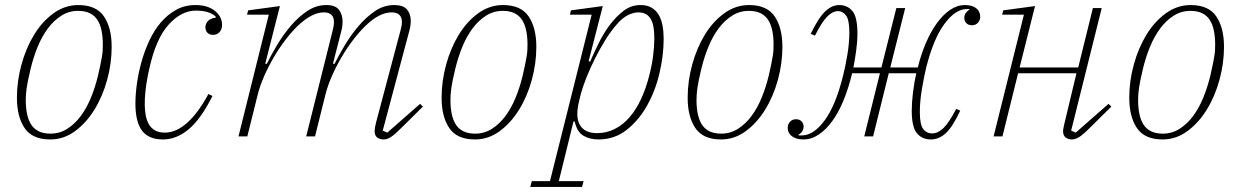

<svg xmlns="http://www.w3.org/2000/svg" viewBox="-20 -540 4912 760"><path d="M180 -11Q216 -11 246 -30Q276 -49 299.5 -80.5Q323 -112 340 -153.5Q357 -195 368 -241Q374 -266 377.5 -284Q381 -302 383.5 -316Q386 -330 386.5 -341.5Q387 -353 387 -364Q387 -394 382 -418.5Q377 -443 366 -460.5Q355 -478 336 -487.5Q317 -497 289 -497Q253 -497 223 -478Q193 -459 169.5 -427.5Q146 -396 129 -354.5Q112 -313 101 -267Q89 -217 85.5 -191.5Q82 -166 82 -144Q82 -114 87 -89.5Q92 -65 103 -47.5Q114 -30 133 -20.5Q152 -11 180 -11ZM179 12Q108 12 77.5 -33Q47 -78 47 -153Q47 -219 65 -284.5Q83 -350 115 -402.5Q147 -455 192 -487.5Q237 -520 290 -520Q361 -520 391.5 -475Q422 -430 422 -355Q422 -289 404 -223.5Q386 -158 353.5 -105.5Q321 -53 276.5 -20.5Q232 12 179 12Z M625 12Q568 12 542 -23Q516 -58 516 -130Q516 -166 522 -209Q528 -252 540 -295Q552 -338 571 -379Q590 -420 616.5 -451Q643 -482 677 -501Q711 -520 754 -520Q802 -520 830.5 -497Q859 -474 859 -442Q859 -424 849 -413Q839 -402 823 -402Q809 -402 801 -410.5Q793 -419 793 -432Q793 -446 803.5 -457Q814 -468 834 -470V-474Q823 -485 803.5 -491.5Q784 -498 755 -498Q698 -498 647.5 -442.5Q597 -387 571 -268Q569 -260 566 -245.5Q563 -231 560 -212Q557 -193 555 -171.5Q553 -150 553 -128Q553 -106 556.5 -85.5Q560 -65 568.5 -49.5Q577 -34 592.5 -24.5Q608 -15 632 -15Q678 -15 722 -55Q766 -95 805 -168L821 -160Q774 -67 726 -27.5Q678 12 625 12Z M1498 12Q1484 12 1473.5 4.5Q1463 -3 1463 -20Q1463 -33 1468 -53L1566 -422Q1571 -442 1571 -452Q1571 -491 1530 -491Q1482 -491 1427 -438Q1403 -415 1378.5 -383Q1354 -351 1332.5 -314.5Q1311 -278 1294 -239.5Q1277 -201 1268 -165L1227 0H1192L1297 -420Q1302 -440 1302 -452Q1302 -491 1262 -491Q1215 -491 1159 -438Q1135 -415 1110.5 -383Q1086 -351 1064.5 -314.5Q1043 -278 1026 -239.5Q1009 -201 1000 -165L959 0H924L1044 -482H958L962 -499L1088 -516L1030 -288L1036 -287Q1052 -320 1076 -360.5Q1100 -401 1130 -436.5Q1160 -472 1195.5 -496Q1231 -520 1272 -520Q1307 -520 1321.5 -501.5Q1336 -483 1336 -454Q1336 -434 1330 -413L1298 -288L1304 -287Q1320 -319 1344 -359.5Q1368 -400 1398 -435.5Q1428 -471 1463.5 -495.5Q1499 -520 1540 -520Q1576 -520 1591 -502.5Q1606 -485 1606 -457Q1606 -439 1600 -417L1495 -23L1513 -15L1643 -129L1654 -118L1570 -35Q1541 -6 1526.5 3Q1512 12 1498 12Z M1861 -11Q1897 -11 1927 -30Q1957 -49 1980.5 -80.5Q2004 -112 2021 -153.5Q2038 -195 2049 -241Q2055 -266 2058.5 -284Q2062 -302 2064.5 -316Q2067 -330 2067.5 -341.5Q2068 -353 2068 -364Q2068 -394 2063 -418.5Q2058 -443 2047 -460.5Q2036 -478 2017 -487.5Q1998 -497 1970 -497Q1934 -497 1904 -478Q1874 -459 1850.5 -427.5Q1827 -396 1810 -354.5Q1793 -313 1782 -267Q1770 -217 1766.5 -191.5Q1763 -166 1763 -144Q1763 -114 1768 -89.5Q1773 -65 1784 -47.5Q1795 -30 1814 -20.5Q1833 -11 1861 -11ZM1860 12Q1789 12 1758.5 -33Q1728 -78 1728 -153Q1728 -219 1746 -284.5Q1764 -350 1796 -402.5Q1828 -455 1873 -487.5Q1918 -520 1971 -520Q2042 -520 2072.5 -475Q2103 -430 2103 -355Q2103 -289 2085 -223.5Q2067 -158 2034.5 -105.5Q2002 -53 1957.5 -20.5Q1913 12 1860 12Z M2085 177H2157L2322 -482H2236L2240 -499L2366 -516L2310 -298L2316 -296Q2331 -331 2350.5 -370.5Q2370 -410 2395 -443Q2420 -476 2449.5 -498Q2479 -520 2515 -520Q2542 -520 2559.5 -509.5Q2577 -499 2587.5 -481Q2598 -463 2602.5 -438.5Q2607 -414 2607 -387Q2607 -321 2590.5 -250.5Q2574 -180 2541 -121.5Q2508 -63 2460 -25.5Q2412 12 2349 12Q2314 12 2289 -3Q2264 -18 2255 -59H2250L2192 177H2290L2284 200H2079ZM2343 -13Q2381 -13 2413.5 -29.5Q2446 -46 2472 -76Q2498 -106 2517.5 -148Q2537 -190 2550 -241Q2561 -284 2565.5 -321Q2570 -358 2570 -387Q2570 -409 2567.5 -428Q2565 -447 2558 -461Q2551 -475 2538.5 -483Q2526 -491 2506 -491Q2488 -491 2465.5 -480Q2443 -469 2422 -444Q2398 -417 2376 -381.5Q2354 -346 2335 -308Q2316 -270 2301.5 -233.5Q2287 -197 2279 -168L2274 -147Q2256 -79 2275 -46Q2294 -13 2343 -13Z M2835 -11Q2871 -11 2901 -30Q2931 -49 2954.5 -80.5Q2978 -112 2995 -153.5Q3012 -195 3023 -241Q3029 -266 3032.5 -284Q3036 -302 3038.5 -316Q3041 -330 3041.5 -341.5Q3042 -353 3042 -364Q3042 -394 3037 -418.5Q3032 -443 3021 -460.5Q3010 -478 2991 -487.5Q2972 -497 2944 -497Q2908 -497 2878 -478Q2848 -459 2824.5 -427.5Q2801 -396 2784 -354.5Q2767 -313 2756 -267Q2744 -217 2740.5 -191.5Q2737 -166 2737 -144Q2737 -114 2742 -89.5Q2747 -65 2758 -47.5Q2769 -30 2788 -20.5Q2807 -11 2835 -11ZM2834 12Q2763 12 2732.5 -33Q2702 -78 2702 -153Q2702 -219 2720 -284.5Q2738 -350 2770 -402.5Q2802 -455 2847 -487.5Q2892 -520 2945 -520Q3016 -520 3046.5 -475Q3077 -430 3077 -355Q3077 -289 3059 -223.5Q3041 -158 3008.5 -105.5Q2976 -53 2931.5 -20.5Q2887 12 2834 12Z M3160 12Q3132 12 3115 -0.5Q3098 -13 3098 -34Q3098 -48 3107 -58Q3116 -68 3131 -68Q3145 -68 3153 -59.5Q3161 -51 3161 -39Q3161 -28 3155 -19.5Q3149 -11 3141 -7V-4H3154Q3200 -4 3243.5 -62.5Q3287 -121 3316 -236Q3326 -274 3334 -322Q3342 -370 3342 -412Q3342 -461 3329 -478.5Q3316 -496 3297 -496Q3276 -496 3254.5 -474.5Q3233 -453 3206 -399L3189 -406Q3220 -470 3246.5 -495Q3273 -520 3302 -520Q3334 -520 3354 -496.5Q3374 -473 3374 -407Q3374 -376 3369 -339.5Q3364 -303 3358 -273H3469L3528 -508H3563L3504 -273H3613Q3626 -326 3645.5 -371Q3665 -416 3689 -449Q3713 -482 3741 -501Q3769 -520 3800 -520Q3828 -520 3844 -507.5Q3860 -495 3860 -474Q3860 -460 3851 -450Q3842 -440 3827 -440Q3813 -440 3805 -448.5Q3797 -457 3797 -469Q3797 -480 3803 -488.5Q3809 -497 3817 -501V-504H3806Q3762 -504 3718.5 -445.5Q3675 -387 3646 -272Q3637 -234 3629 -186Q3621 -138 3621 -96Q3621 -48 3634 -30Q3647 -12 3670 -12Q3693 -12 3715 -33.5Q3737 -55 3765 -109L3781 -102Q3751 -38 3724 -13Q3697 12 3665 12Q3630 12 3609.5 -12.5Q3589 -37 3589 -102Q3589 -134 3594 -175Q3599 -216 3607 -250H3498L3436 0H3401L3463 -250H3353Q3339 -192 3319.5 -144Q3300 -96 3275 -61.5Q3250 -27 3221 -7.5Q3192 12 3160 12Z M4223 12Q4209 12 4198.5 4.5Q4188 -3 4188 -21Q4188 -27 4190 -36Q4192 -45 4194 -54L4241 -250H4010L3948 0H3913L4033 -482H3947L3951 -499L4077 -516L4016 -273H4248L4306 -508H4341L4220 -23L4238 -15L4368 -129L4379 -118L4295 -35Q4266 -6 4251 3Q4236 12 4223 12Z M4583 -11Q4619 -11 4649 -30Q4679 -49 4702.5 -80.5Q4726 -112 4743 -153.5Q4760 -195 4771 -241Q4777 -266 4780.5 -284Q4784 -302 4786.5 -316Q4789 -330 4789.5 -341.5Q4790 -353 4790 -364Q4790 -394 4785 -418.5Q4780 -443 4769 -460.5Q4758 -478 4739 -487.5Q4720 -497 4692 -497Q4656 -497 4626 -478Q4596 -459 4572.5 -427.5Q4549 -396 4532 -354.5Q4515 -313 4504 -267Q4492 -217 4488.5 -191.5Q4485 -166 4485 -144Q4485 -114 4490 -89.5Q4495 -65 4506 -47.5Q4517 -30 4536 -20.5Q4555 -11 4583 -11ZM4582 12Q4511 12 4480.5 -33Q4450 -78 4450 -153Q4450 -219 4468 -284.5Q4486 -350 4518 -402.5Q4550 -455 4595 -487.5Q4640 -520 4693 -520Q4764 -520 4794.5 -475Q4825 -430 4825 -355Q4825 -289 4807 -223.5Q4789 -158 4756.5 -105.5Q4724 -53 4679.5 -20.5Q4635 12 4582 12Z"/></svg>

Font: IBM Plex Serif ExtraLight
Style: Italic
Weight: 200
Italic angle: -14°
Designer: Mike Abbink, Paul van der Laan, Pieter van Rosmalen
Foundry: Bold Monday
Version: Version 2.5